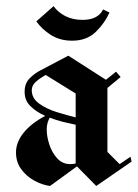

<svg xmlns="http://www.w3.org/2000/svg" viewBox="-20 -606 452 630"><path d="M216.7 -472.5Q176.7 -472.5 147.1 -491.2Q117.5 -510 99.2 -535.8L155.8 -585.8Q170 -565.8 194.2 -553.3Q218.3 -540.8 250.8 -540.8Q301.7 -540.8 318.3 -575L339.2 -565Q324.2 -530.8 294.6 -501.7Q265 -472.5 216.7 -472.5ZM144.2 4.2Q118.3 0.8 92.5 -13.3Q66.7 -27.5 49.6 -50.8Q32.5 -74.2 32.5 -105.8Q32.5 -139.2 57.1 -170Q81.7 -200.8 128.3 -225.8Q100 -238.3 80.4 -257.1Q60.8 -275.8 60.8 -305Q60.8 -332.5 77.5 -349.2Q94.2 -365.8 112.5 -375L204.2 -423.3L327.5 -344.2L360.8 -370.8L375.8 -353.3L332.5 -317.5V-107.5L372.5 -67.5L408.3 -91.7L411.7 -75.8L295.8 4.2L232.5 -60ZM84.2 -310Q84.2 -283.3 108.8 -265.8Q133.3 -248.3 167.1 -237.9Q200.8 -227.5 228.3 -220.8V-299.2L130 -360Q111.7 -350 97.9 -337.9Q84.2 -325.8 84.2 -310ZM133.3 -181.7Q133.3 -157.5 142.1 -131.2Q150.8 -105 167.9 -86.2Q185 -67.5 210.8 -67.5Q222.5 -67.5 228.3 -70V-196.7Q208.3 -200.8 186.2 -206.2Q164.2 -211.7 143.3 -220Q139.2 -213.3 136.2 -203.3Q133.3 -193.3 133.3 -181.7Z"/></svg>

Font: Manufacturing Consent
Style: Regular
Weight: 400
Version: Version 3.000; ttfautohint (v1.8.4.7-5d5b)